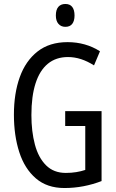

<svg xmlns="http://www.w3.org/2000/svg" viewBox="-20 -936 585 966"><path d="M308 -377H491V-25Q447 -8 400 1Q353 10 304 10Q217 10 160.5 -38.5Q104 -87 77 -170.5Q50 -254 50 -359Q50 -466 79.5 -548Q109 -630 169 -677Q229 -724 320 -724Q365 -724 406 -712.5Q447 -701 483 -678L453 -607Q420 -628 387.5 -638.5Q355 -649 322 -649Q262 -649 221 -615.5Q180 -582 159 -517Q138 -452 138 -357Q138 -275 155.5 -209Q173 -143 211.5 -104.5Q250 -66 311 -66Q339 -66 363.5 -70Q388 -74 409 -81V-302H308ZM309 -916Q332 -916 343.5 -901Q355 -886 355 -858Q355 -831 343.5 -816Q332 -801 309 -801Q287 -801 274 -816Q261 -831 261 -858Q261 -887 273.5 -901.5Q286 -916 309 -916Z"/></svg>

Font: Noto Sans Thai ExtraCondensed
Style: Regular
Weight: 400
Width: 2
Designer: Monotype Design Team
Foundry: Monotype Imaging Inc.
Version: Version 2.002